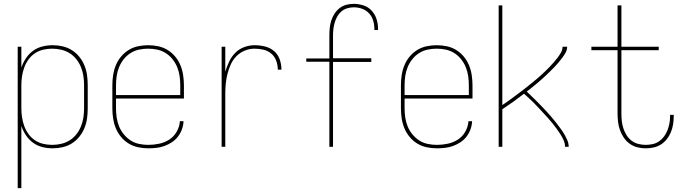

<svg xmlns="http://www.w3.org/2000/svg" viewBox="-20 -763 3540 998"><path d="M72 215V-520H91V-412Q100 -438 115 -460.5Q130 -483 152 -499Q174 -515 200.5 -521.5Q227 -528 254 -528Q280 -528 306 -522Q332 -516 354 -502Q376 -488 392.5 -467.5Q409 -447 419 -422.5Q429 -398 432.5 -372Q436 -346 436 -320V-200Q436 -174 432.5 -148Q429 -122 419 -97.5Q409 -73 392.5 -52.5Q376 -32 354 -18Q332 -4 306 2Q280 8 254 8Q227 8 200.5 1.5Q174 -5 152 -21Q130 -37 115 -59.5Q100 -82 91 -108V215ZM251 -10Q275 -10 298.5 -15.5Q322 -21 342 -33.5Q362 -46 377 -65Q392 -84 401 -106.5Q410 -129 413.5 -152.5Q417 -176 417 -200V-320Q417 -344 413.5 -367.5Q410 -391 401 -413.5Q392 -436 377 -455Q362 -474 342 -486.5Q322 -499 298.5 -504.5Q275 -510 251 -510Q227 -510 204 -504.5Q181 -499 161.5 -486Q142 -473 128 -453.5Q114 -434 106 -412Q98 -390 94.5 -366.5Q91 -343 91 -320V-200Q91 -177 94.5 -153.5Q98 -130 106 -108Q114 -86 128 -66.5Q142 -47 161.5 -34Q181 -21 204 -15.5Q227 -10 251 -10Z M751 8Q724 8 698 2.5Q672 -3 649.5 -16.5Q627 -30 609.5 -51Q592 -72 582 -96.5Q572 -121 568 -147Q564 -173 564 -200V-320Q564 -346 568 -372.5Q572 -399 582 -423.5Q592 -448 609 -468.5Q626 -489 648.5 -503Q671 -517 697.5 -522.5Q724 -528 750 -528Q776 -528 802.5 -522.5Q829 -517 851.5 -503Q874 -489 891 -468.5Q908 -448 918 -423.5Q928 -399 932 -372.5Q936 -346 936 -320V-251H583V-200Q583 -176 586.5 -152Q590 -128 599 -106Q608 -84 623.5 -65Q639 -46 659 -33Q679 -20 703 -15Q727 -10 751 -10Q779 -10 807.5 -16Q836 -22 860 -37.5Q884 -53 898.5 -78.5Q913 -104 915 -133H934Q933 -111 925.5 -90.5Q918 -70 905 -53Q892 -36 874 -24Q856 -12 835.5 -4.5Q815 3 793.5 5.5Q772 8 751 8ZM583 -269H917V-320Q917 -344 913.5 -368Q910 -392 901 -414Q892 -436 877 -455Q862 -474 841.5 -487Q821 -500 797.5 -505Q774 -510 750 -510Q726 -510 702.5 -505Q679 -500 658.5 -487Q638 -474 623 -455Q608 -436 599 -414Q590 -392 586.5 -368Q583 -344 583 -320Z M1132 0V-520H1151V-390Q1159 -417 1171 -442.5Q1183 -468 1202.5 -488Q1222 -508 1249 -518Q1276 -528 1303 -528Q1330 -528 1357 -521.5Q1384 -515 1404.5 -497.5Q1425 -480 1434 -454Q1443 -428 1443 -401H1424Q1424 -424 1416 -446.5Q1408 -469 1390.5 -484Q1373 -499 1350 -504.5Q1327 -510 1303 -510Q1277 -510 1252.5 -500Q1228 -490 1209.5 -471.5Q1191 -453 1180 -429Q1169 -405 1162.5 -379.5Q1156 -354 1153.5 -328Q1151 -302 1151 -276V0Z M1692 0V-442H1572V-459H1692V-579Q1692 -599 1694 -618.5Q1696 -638 1702 -656.5Q1708 -675 1719 -692Q1730 -709 1745.5 -721Q1761 -733 1780 -738Q1799 -743 1819 -743Q1844 -743 1869 -735Q1894 -727 1911.5 -708Q1929 -689 1937 -664.5Q1945 -640 1945 -614Q1945 -612 1945 -610.5Q1945 -609 1945 -607H1926Q1926 -608 1926 -609.5Q1926 -611 1926 -613Q1926 -635 1919.5 -656.5Q1913 -678 1898 -694Q1883 -710 1862 -717.5Q1841 -725 1819 -725Q1802 -725 1785 -720Q1768 -715 1755 -704Q1742 -693 1733.5 -678Q1725 -663 1720 -646.5Q1715 -630 1713 -613Q1711 -596 1711 -579V-460H1910V-441H1711V0Z M2251 8Q2224 8 2198 2.5Q2172 -3 2149.5 -16.5Q2127 -30 2109.5 -51Q2092 -72 2082 -96.5Q2072 -121 2068 -147Q2064 -173 2064 -200V-320Q2064 -346 2068 -372.5Q2072 -399 2082 -423.5Q2092 -448 2109 -468.5Q2126 -489 2148.5 -503Q2171 -517 2197.5 -522.5Q2224 -528 2250 -528Q2276 -528 2302.5 -522.5Q2329 -517 2351.5 -503Q2374 -489 2391 -468.5Q2408 -448 2418 -423.5Q2428 -399 2432 -372.5Q2436 -346 2436 -320V-251H2083V-200Q2083 -176 2086.5 -152Q2090 -128 2099 -106Q2108 -84 2123.5 -65Q2139 -46 2159 -33Q2179 -20 2203 -15Q2227 -10 2251 -10Q2279 -10 2307.5 -16Q2336 -22 2360 -37.5Q2384 -53 2398.5 -78.5Q2413 -104 2415 -133H2434Q2433 -111 2425.5 -90.5Q2418 -70 2405 -53Q2392 -36 2374 -24Q2356 -12 2335.5 -4.5Q2315 3 2293.5 5.5Q2272 8 2251 8ZM2083 -269H2417V-320Q2417 -344 2413.5 -368Q2410 -392 2401 -414Q2392 -436 2377 -455Q2362 -474 2341.5 -487Q2321 -500 2297.5 -505Q2274 -510 2250 -510Q2226 -510 2202.5 -505Q2179 -500 2158.5 -487Q2138 -474 2123 -455Q2108 -436 2099 -414Q2090 -392 2086.5 -368Q2083 -344 2083 -320Z M2572 0V-735H2591V-217Q2605 -226 2617.5 -235Q2630 -244 2643 -253.5Q2656 -263 2668.5 -272.5Q2681 -282 2694 -291.5Q2707 -301 2719 -311Q2731 -321 2743.5 -331Q2756 -341 2768 -351Q2780 -361 2791.5 -371.5Q2803 -382 2814.5 -393Q2826 -404 2837 -415.5Q2848 -427 2858.5 -439Q2869 -451 2878.5 -463.5Q2888 -476 2896 -490Q2904 -504 2904 -520H2928Q2928 -504 2920 -489.5Q2912 -475 2902.5 -462.5Q2893 -450 2882.5 -437.5Q2872 -425 2861 -413.5Q2850 -402 2838.5 -391Q2827 -380 2815.5 -369Q2804 -358 2792 -347.5Q2780 -337 2768 -327Q2756 -317 2743.5 -307Q2731 -297 2718 -287Q2731 -274 2744.5 -261.5Q2758 -249 2770.5 -236Q2783 -223 2796 -210Q2809 -197 2821 -183.5Q2833 -170 2845.5 -156Q2858 -142 2869 -127.5Q2880 -113 2891 -98.5Q2902 -84 2911.5 -68Q2921 -52 2928.5 -35Q2936 -18 2936 0H2917Q2917 -18 2909.5 -34.5Q2902 -51 2892.5 -66Q2883 -81 2872.5 -95Q2862 -109 2851 -123Q2840 -137 2828 -150Q2816 -163 2804 -176Q2792 -189 2780 -202Q2768 -215 2755.5 -227.5Q2743 -240 2730 -252Q2717 -264 2704 -276Q2677 -255 2648.5 -234.5Q2620 -214 2591 -195V0Z M3336 8Q3314 8 3292.5 2.5Q3271 -3 3253 -16Q3235 -29 3222.5 -47.5Q3210 -66 3202.5 -87Q3195 -108 3192.5 -130Q3190 -152 3190 -174V-502H3054V-520H3190V-735H3210V-520H3404V-502H3210V-174Q3210 -154 3212 -134.5Q3214 -115 3220 -96.5Q3226 -78 3236.5 -61Q3247 -44 3262.5 -32Q3278 -20 3297.5 -15Q3317 -10 3336 -10Q3354 -10 3372.5 -14Q3391 -18 3406 -28.5Q3421 -39 3432 -54Q3443 -69 3449.5 -86Q3456 -103 3459.5 -121Q3463 -139 3463 -158Q3463 -160 3463 -162Q3463 -164 3463 -166H3482Q3482 -164 3482 -161.5Q3482 -159 3482 -157Q3482 -136 3478.5 -115.5Q3475 -95 3467 -75.5Q3459 -56 3446 -39.5Q3433 -23 3415.5 -12Q3398 -1 3377.5 3.5Q3357 8 3336 8Z"/></svg>

Font: Zed Mono Thin
Style: Regular
Weight: 100
Monospace: yes
Designer: Belleve Invis
Foundry: Belleve Invis
Version: Version 1.0.0; ttfautohint (v1.8.4)